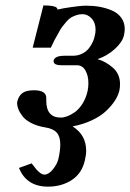

<svg xmlns="http://www.w3.org/2000/svg" viewBox="-20 -466 486 717"><path d="M50.8 161.1 98.1 144Q110.4 160.2 116 166.7Q121.6 173.3 129.9 179.7Q138.2 186 146 186Q161.6 186 177.5 166.5Q193.4 147 198.2 127Q205.1 96.2 205.1 73.2Q205.1 43.9 191.7 29.1Q178.2 14.2 148.9 9.8Q119.1 4.9 97.2 -6.3Q75.2 -17.6 64.5 -31.5Q53.7 -45.4 48.8 -57.9Q43.9 -70.3 43.9 -81.1Q43.9 -85.9 44.9 -87.9Q49.8 -107.9 63.7 -118.4Q77.6 -128.9 106.9 -128.9Q152.8 -128.9 152.8 -100.1V-97.2V-89.8Q152.8 -26.9 207 -26.9Q217.8 -26.9 231 -31.7Q244.1 -36.6 259.3 -47.1Q274.4 -57.6 287.6 -78.1Q300.8 -98.6 307.1 -126Q310.1 -140.6 310.1 -155.8Q310.1 -183.1 299.1 -202.6Q288.1 -222.2 268.1 -222.2H211.9Q180.2 -222.2 180.2 -236.8V-240.2Q184.6 -257.8 221.2 -257.8H252Q271.5 -257.8 287.4 -265.9Q303.2 -273.9 312.5 -286.4Q321.8 -298.8 326.9 -310.3Q332 -321.8 334 -333Q336.9 -343.3 336.9 -355Q336.9 -381.3 322 -397.2Q307.1 -413.1 288.1 -413.1Q275.9 -413.1 264.6 -409.2Q253.4 -405.3 245.1 -400.4Q236.8 -395.5 227.1 -384Q217.3 -372.6 211.7 -365.2Q206.1 -357.9 197.3 -340.8L183.6 -316.4L169.9 -288.1H102.1L142.1 -445.8Q183.1 -445.8 191.9 -437Q197.3 -430.2 190.9 -430.2Q195.8 -430.2 217.8 -435.1Q277.3 -444.8 300.8 -444.8Q327.6 -444.8 351.3 -440.7Q375 -436.5 397.2 -427.2Q419.4 -418 432.6 -400.1Q445.8 -382.3 445.8 -357.9Q445.8 -347.2 442.9 -334Q437 -308.6 408.7 -283Q380.4 -257.3 344.2 -245.1Q375.5 -236.3 401.9 -212.9Q428.2 -189.5 428.2 -151.9Q428.2 -138.7 425.8 -127.9Q421.4 -109.4 409.2 -90.3Q397 -71.3 376.7 -52Q356.4 -32.7 323.7 -17.1Q291 -1.5 251 5.9Q301.8 37.6 301.8 97.2Q301.8 112.3 296.9 132.8Q286.1 181.2 248.3 206.1Q210.4 231 159.2 231Q79.1 231 50.8 161.1Z"/></svg>

Font: Linux Libertine G
Style: Semibold Italic
Weight: 600
Italic angle: -11.5°
Designer: Philipp H. Poll
Foundry: Philipp H. Poll
Version: Version 5.1.1